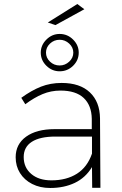

<svg xmlns="http://www.w3.org/2000/svg" viewBox="-20 -935 607 956"><path d="M439 0 438 -103Q406 -50 352.5 -24.5Q299 1 230 1Q179 1 140 -19Q101 -39 79.5 -73.5Q58 -108 58 -152Q58 -217 110 -254.5Q162 -292 252 -292H437V-343Q436 -410 397 -447Q358 -484 281 -484Q234 -484 192 -466.5Q150 -449 106 -416L86 -448Q137 -485 184 -503.5Q231 -522 287 -522Q378 -522 427.5 -475Q477 -428 478 -346L480 0ZM438 -170V-255H256Q179 -255 138.5 -229Q98 -203 98 -153Q98 -101 135.5 -69Q173 -37 236 -37Q311 -37 363 -70Q415 -103 438 -170ZM372 -673Q372 -635 344 -607.5Q316 -580 277 -580Q239 -580 211 -607.5Q183 -635 183 -673Q183 -710 211 -738Q239 -766 277 -766Q316 -766 344 -738Q372 -710 372 -673ZM209 -673Q209 -647 229 -628Q249 -609 277 -609Q304 -609 324.5 -628Q345 -647 345 -673Q345 -699 324.5 -718Q304 -737 277 -737Q249 -737 229 -718Q209 -699 209 -673ZM365 -915 400 -889 256 -810 218 -823Z"/></svg>

Font: Gontserrat ExtraLight
Style: Regular
Weight: 275
Designer: Julieta Ulanovsky
Foundry: Julieta Ulanovsky
Version: Version 6.001